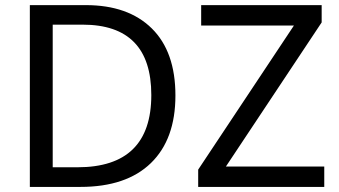

<svg xmlns="http://www.w3.org/2000/svg" viewBox="-20 -734 1332 754"><path d="M574.2 -360.8Q574.2 -637.2 304.2 -637.2H187V-77.1H284.2Q574.2 -77.1 574.2 -360.8ZM295.9 0H97.2V-713.9H316.9Q483.4 -713.9 576.2 -622.3Q668.9 -530.8 668.9 -358.9Q668.9 -187 572.5 -93.5Q476.1 0 295.9 0ZM1253.4 0H758.3V-67.9L1134.3 -633.8H770V-713.9H1243.2V-646L867.2 -80.1H1253.4Z"/></svg>

Font: NotoSans
Style: Regular
Weight: 400
Designer: Monotype Design team
Foundry: Monotype Imaging Inc.
Version: Version 1.04